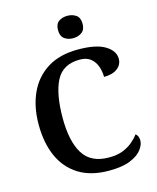

<svg xmlns="http://www.w3.org/2000/svg" viewBox="-135 -1023 918 1126"><g transform="rotate(-15 324.0 -460.5)"><path d="M386 10Q276 10 202.5 -36Q129 -82 92.5 -164.5Q56 -247 56 -358Q56 -466 94 -548.5Q132 -631 206.5 -677.5Q281 -724 392 -724Q502 -724 556 -691Q610 -658 610 -610Q610 -574 580.5 -551.5Q551 -529 499 -529Q499 -561 488.5 -592Q478 -623 453.5 -643.5Q429 -664 387 -664Q284 -664 243 -584.5Q202 -505 202 -358Q202 -217 249 -141Q296 -65 406 -65Q455 -65 489.5 -78.5Q524 -92 548.5 -112.5Q573 -133 590 -156Q608 -143 608 -114Q608 -88 586 -59Q564 -30 515.5 -10Q467 10 386 10ZM383 -795Q352 -795 330.5 -811Q309 -827 309 -863Q309 -900 330.5 -915.5Q352 -931 383 -931Q414 -931 436 -915.5Q458 -900 458 -863Q458 -827 436 -811Q414 -795 383 -795Z"/></g></svg>

Font: Noto Serif Toto SemiBold
Style: Regular
Weight: 600
Designer: Monotype Design Team
Foundry: Monotype Imaging Inc.
Version: Version 2.001; ttfautohint (v1.8.4.7-5d5b)